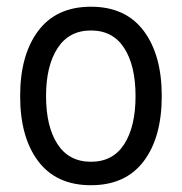

<svg xmlns="http://www.w3.org/2000/svg" viewBox="-20 -542 542 572"><path d="M40 -255.9Q40 -378.4 94 -450.2Q147.9 -522 251 -522Q354 -522 408 -450.2Q461.9 -378.4 461.9 -255.9Q461.9 -132.8 408 -61.5Q354 9.8 251 9.8Q147.9 9.8 94 -61.5Q40 -132.8 40 -255.9ZM383.8 -255.9Q383.8 -346.2 350.1 -398.7Q316.4 -451.2 251 -451.2Q185.5 -451.2 151.4 -398.4Q117.2 -345.7 117.2 -255.9Q117.2 -165 151.4 -112.5Q185.5 -60.1 251 -60.1Q316.4 -60.1 350.1 -112.5Q383.8 -165 383.8 -255.9Z"/></svg>

Font: Noto Sans Thai Looped Condensed
Style: Regular
Weight: 400
Width: 3
Designer: Sasikarn Vongin, Ben Mitchell
Foundry: The Fontpad Ltd
Version: Version 1.00